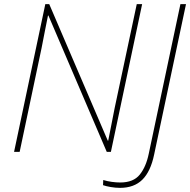

<svg xmlns="http://www.w3.org/2000/svg" viewBox="-20 -734 919 928"><path d="M48 0 199 -714H218L501 -54H503Q511 -93 519 -134.5Q527 -176 534 -211L641 -714H667L516 0H496L214 -659H212Q203 -616 196 -579Q189 -542 181 -502L75 0ZM560 174Q538 174 515 170Q492 166 478 161L479 136Q498 142 520 145Q542 148 561 148Q625 148 655.5 110Q686 72 699 9L852 -714H879L725 13Q708 95 668 134.5Q628 174 560 174Z"/></svg>

Font: Noto Sans Thin
Style: Italic
Weight: 100
Italic angle: -12°
Designer: Monotype Design Team
Foundry: Monotype Imaging Inc.
Version: Version 2.013; ttfautohint (v1.8.4.7-5d5b)